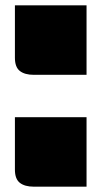

<svg xmlns="http://www.w3.org/2000/svg" viewBox="-20 -657 381 721"><path d="M305 -376H107Q73 -376 54.5 -390.5Q36 -405 36 -440V-637H305ZM305 44H107Q73 44 54.5 29.5Q36 15 36 -20V-217H305Z"/></svg>

Font: ChangwonDangamAsac Bold
Style: Regular
Weight: 700
Designer: Choi Chi-young, Lee Youngbeen, Kim Jungjin, Yoon Jihee, Han Dohee
Foundry: YoonDesign Inc.
Version: Version 1.010;Build 20210623